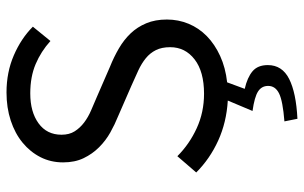

<svg xmlns="http://www.w3.org/2000/svg" viewBox="-192 -516 934 590"><g transform="rotate(-90 275.0 -221.0)"><path d="M229 88Q272 94 289 105Q306 116 306 136Q306 158 283 169.5Q260 181 197 186L205 226Q285 222 327.5 200.5Q370 179 370 135Q370 104 351 88Q332 72 297 64L317 10Q362 5 398 -11.5Q434 -28 459 -52.5Q484 -77 497 -108.5Q510 -140 510 -175Q510 -211 498.5 -238.5Q487 -266 467.5 -286.5Q448 -307 421.5 -322.5Q395 -338 365 -350L273 -390Q252 -399 231 -408Q210 -417 193.5 -429.5Q177 -442 166.5 -458.5Q156 -475 156 -499Q156 -544 191 -569.5Q226 -595 283 -595Q334 -595 373 -578.5Q412 -562 444 -533L488 -587Q452 -623 400 -645.5Q348 -668 286 -668Q239 -668 199.5 -655Q160 -642 131.5 -618.5Q103 -595 87 -563.5Q71 -532 71 -494Q71 -458 84 -431Q97 -404 117.5 -383.5Q138 -363 163 -349Q188 -335 213 -325L307 -284Q332 -273 353.5 -263Q375 -253 391 -240Q407 -227 416 -209Q425 -191 425 -165Q425 -119 387.5 -90Q350 -61 282 -61Q225 -61 176 -83.5Q127 -106 90 -143L40 -85Q82 -43 138 -17.5Q194 8 261 12Z"/></g></svg>

Font: Codetta
Style: Regular
Weight: 400
Italic angle: -11°
Designer: Ulrich Proeller
Foundry: PROSA GmbH
Version: Version 2.00;September 29, 2018;FontCreator 11.5.0.2427 64-b